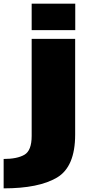

<svg xmlns="http://www.w3.org/2000/svg" viewBox="-96 -805 502 1055"><path d="M-76 230Q117 230 217 170.8Q317 111.5 317 -65.5V-591.5H78V-58Q78 22.5 38 45.5Q-2 68.5 -76 68.5ZM78 -785V-639.5H317.5V-785Z"/></svg>

Font: Anybody SemiExpanded Black
Style: Regular
Weight: 900
Width: 6
Version: Version 1.113;gftools[0.9.25]